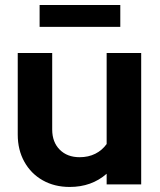

<svg xmlns="http://www.w3.org/2000/svg" viewBox="-20 -731 633 761"><path d="M256.4 10Q195.9 10 149.4 -16.3Q102.8 -42.6 76.6 -89.7Q50.3 -136.8 50.3 -197.6V-521H186.9V-217.6Q186.9 -167.8 216.7 -137.8Q246.5 -107.9 295.5 -107.9Q330.4 -107.9 357.7 -121.6Q385 -135.3 402.7 -160.2V-521H539.6V0H402.7V-42.3Q343 10 256.4 10ZM137 -624.6V-711.2H456.8V-624.6Z"/></svg>

Font: Red Hat Display
Style: Regular
Weight: 300
Designer: Pentagram, MCKL
Foundry: Pentagram, MCKL
Version: Version 1.023